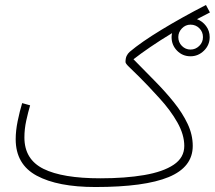

<svg xmlns="http://www.w3.org/2000/svg" viewBox="-20 -730 863 771"><path d="M363 21Q212 21 127.5 -24.5Q43 -70 43 -171Q43 -205 51 -244Q59 -283 69 -316L101 -307Q93 -280 85.5 -246Q78 -212 78 -178Q78 -90 154.5 -52Q231 -14 383 -14Q483 -14 559 -27Q635 -40 677.5 -68.5Q720 -97 720 -144Q720 -189 692.5 -238Q665 -287 620 -336Q570 -391 540.5 -420Q511 -449 497.5 -462Q484 -475 484 -481Q484 -496 488.5 -505.5Q493 -515 501 -522Q547 -561 628.5 -610.5Q710 -660 807 -710L823 -680Q797 -667 771 -653Q793 -645 807.5 -625.5Q822 -606 822 -581Q822 -549 799 -526.5Q776 -504 745 -504Q713 -504 691 -526.5Q669 -549 669 -581Q669 -589 671 -597Q623 -568 583.5 -541Q544 -514 516 -492Q559 -448 601.5 -405Q644 -362 678.5 -319Q713 -276 733.5 -232.5Q754 -189 754 -144Q754 -59 657.5 -19Q561 21 363 21ZM745 -531Q765 -531 780 -545.5Q795 -560 795 -581Q795 -602 780.5 -616.5Q766 -631 745 -631Q725 -631 710.5 -616Q696 -601 696 -581Q696 -560 710.5 -545.5Q725 -531 745 -531Z"/></svg>

Font: Noto Sans Arabic UI SmCn XLt
Style: Regular
Weight: 200
Width: 4
Designer: Monotype Design Team, Nadine Chahine and Nizar Qandah
Foundry: Monotype Imaging Inc.
Version: Version 2.010; ttfautohint (v1.8.4.7-5d5b)